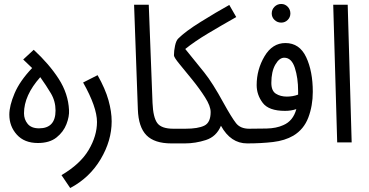

<svg xmlns="http://www.w3.org/2000/svg" viewBox="-20 -718 1859 968"><path d="M171 3Q230 3 265 -25Q300 -53 315 -92Q330 -131 328 -163Q324 -246 276 -320.5Q228 -395 150 -467L97 -418L142 -375Q80 -310 53.5 -247.5Q27 -185 27 -140Q27 -81 65 -39Q103 3 171 3ZM177 -71Q138 -71 119.5 -93.5Q101 -116 101 -147Q101 -237 183 -329Q213 -287 236.5 -247.5Q260 -208 260 -161Q260 -71 177 -71Z M543 -106Q543 -155 527 -212.5Q511 -270 472 -339L399 -302Q469 -178 469 -103Q469 -33 427 38Q385 109 290 165L334 230Q432 178 487.5 84.5Q543 -9 543 -106Z M894 -34Q894 -69 854 -69Q794 -69 773 -97.5Q752 -126 749 -199L730 -694H656L675 -167Q678 -77 718.5 -36Q759 5 844 5Q873 5 883.5 -6.5Q894 -18 894 -34Z M1226 5Q1255 5 1265.5 -6.5Q1276 -18 1276 -34Q1276 -69 1236 -69Q1192 -69 1170 -97Q1148 -125 1107 -199Q1052 -300 1009.5 -353Q967 -406 914 -471Q961 -509 1030.5 -550.5Q1100 -592 1171 -632L1136 -693Q1071 -657 991.5 -607.5Q912 -558 878 -523Q868 -513 862.5 -487.5Q857 -462 857 -439Q857 -429 885 -395Q913 -361 949.5 -316Q986 -271 1014 -227Q1042 -183 1042 -153Q1042 -100 1010 -84.5Q978 -69 915 -69H853L844 5H912Q965 5 1018 -12Q1071 -29 1094 -84Q1143 5 1226 5Z M1444 -650Q1444 -670 1430.5 -684Q1417 -698 1398 -698Q1378 -698 1364 -684Q1350 -670 1350 -650Q1350 -631 1364 -617.5Q1378 -604 1398 -604Q1417 -604 1430.5 -617.5Q1444 -631 1444 -650ZM1426 -231Q1394 -231 1371 -245.5Q1348 -260 1348 -300Q1348 -357 1368 -392Q1388 -427 1413 -427Q1450 -427 1466.5 -376Q1483 -325 1483 -259Q1483 -249 1483 -241Q1457 -231 1426 -231ZM1226 5Q1297 5 1356.5 -2Q1416 -9 1459 -34Q1512 -66 1534.5 -125.5Q1557 -185 1557 -255Q1557 -359 1523.5 -430Q1490 -501 1419 -501Q1353 -501 1313.5 -434Q1274 -367 1274 -289Q1274 -240 1304.5 -199.5Q1335 -159 1417 -159Q1448 -159 1474 -168Q1458 -108 1408 -87Q1373 -71 1323.5 -70Q1274 -69 1235 -69Z M1753 0 1733 -694H1660L1680 0Z"/></svg>

Font: Noto Sans Arabic Condensed
Style: Regular
Weight: 400
Width: 3
Designer: Nadine Chahine
Foundry: Monotype Imaging Inc.
Version: 1.001